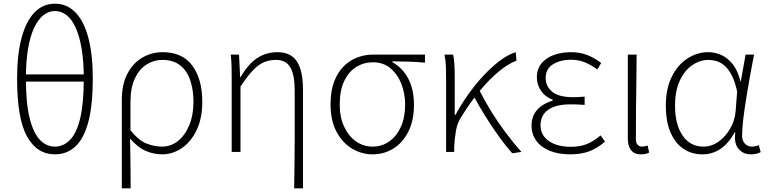

<svg xmlns="http://www.w3.org/2000/svg" viewBox="-20 -827 4182 1045"><path d="M279 13Q181 13 127 -84.5Q73 -182 73 -400Q73 -530 97.5 -621Q122 -712 168 -759.5Q214 -807 279 -807Q344 -807 390.5 -759.5Q437 -712 461 -621Q485 -530 485 -400Q485 -255 461 -164Q437 -73 390.5 -30Q344 13 279 13ZM279 -29Q325 -29 361 -65.5Q397 -102 416.5 -183.5Q436 -265 436 -400Q436 -492 424.5 -560.5Q413 -629 392.5 -675Q372 -721 343 -744Q314 -767 279 -767Q245 -767 216 -744Q187 -721 165.5 -675Q144 -629 132.5 -560.5Q121 -492 121 -400Q121 -265 141.5 -183.5Q162 -102 197.5 -65.5Q233 -29 279 -29ZM100 -383V-422H457V-383Z M643 198V-282Q643 -369 674 -427Q705 -485 755.5 -514Q806 -543 865 -543Q973 -543 1027 -469.5Q1081 -396 1081 -273Q1081 -183 1050 -118.5Q1019 -54 969 -20.5Q919 13 864 13Q816 13 772.5 -6Q729 -25 688 -73Q689 -21 689.5 20.5Q690 62 690.5 104Q691 146 691 198ZM862 -29Q910 -29 948.5 -59.5Q987 -90 1010 -145.5Q1033 -201 1033 -273Q1033 -338 1015.5 -390Q998 -442 960.5 -471.5Q923 -501 863 -501Q818 -501 778.5 -476.5Q739 -452 714.5 -401Q690 -350 690 -270V-118Q735 -62 778 -45.5Q821 -29 862 -29Z M1581 198Q1582 132 1583 64.5Q1584 -3 1584 -70Q1584 -137 1584 -203Q1584 -269 1584 -334Q1584 -418 1560.5 -459.5Q1537 -501 1482 -501Q1447 -501 1417 -488.5Q1387 -476 1356.5 -444Q1326 -412 1289 -356V0H1241V-396Q1241 -428 1240.5 -459Q1240 -490 1236 -530H1281L1287 -407H1289Q1333 -481 1381.5 -512Q1430 -543 1490 -543Q1563 -543 1596 -492.5Q1629 -442 1629 -340V198Z M2008 13Q1948 13 1895.5 -18.5Q1843 -50 1811 -111Q1779 -172 1779 -259Q1779 -330 1798 -381Q1817 -432 1849.5 -465Q1882 -498 1924 -514Q1966 -530 2012 -530H2293V-486Q2247 -490 2204 -491.5Q2161 -493 2115 -493V-489Q2170 -459 2201.5 -400Q2233 -341 2233 -256Q2233 -171 2202.5 -110.5Q2172 -50 2121 -18.5Q2070 13 2008 13ZM2008 -29Q2059 -29 2099 -57.5Q2139 -86 2162 -137Q2185 -188 2185 -258Q2185 -318 2164.5 -370.5Q2144 -423 2105 -455.5Q2066 -488 2010 -488Q1960 -488 1919 -462.5Q1878 -437 1853.5 -386Q1829 -335 1829 -259Q1829 -189 1853 -137.5Q1877 -86 1917.5 -57.5Q1958 -29 2008 -29Z M2408 0V-396Q2408 -428 2407 -463Q2406 -498 2399 -530H2446Q2451 -512 2453 -478Q2455 -444 2455 -410V-202H2459Q2503 -283 2559 -354Q2615 -425 2674 -475.5Q2733 -526 2787 -543L2791 -497Q2746 -480 2695 -438Q2644 -396 2592 -333.5Q2540 -271 2490 -190Q2469 -158 2461.5 -115Q2454 -72 2452 -25V0ZM2768 7Q2733 -32 2694.5 -85.5Q2656 -139 2620 -197Q2584 -255 2557 -306L2590 -334Q2616 -282 2652.5 -222.5Q2689 -163 2732 -105.5Q2775 -48 2818 0Z M3083 13Q3019 13 2971.5 -6.5Q2924 -26 2898.5 -61.5Q2873 -97 2873 -143Q2873 -183 2889.5 -210Q2906 -237 2932.5 -254Q2959 -271 2988 -279V-284Q2947 -300 2924.5 -333Q2902 -366 2902 -406Q2902 -452 2927.5 -482.5Q2953 -513 2995 -528Q3037 -543 3088 -543Q3137 -543 3177.5 -527Q3218 -511 3252 -484L3231 -449Q3197 -474 3162.5 -488Q3128 -502 3087 -502Q3031 -502 2990.5 -477.5Q2950 -453 2950 -402Q2950 -358 2985 -328Q3020 -298 3100 -298Q3116 -298 3129 -299Q3142 -300 3162 -301V-256Q3139 -258 3121 -258.5Q3103 -259 3084 -259Q3005 -259 2963.5 -229.5Q2922 -200 2922 -146Q2922 -91 2967 -59.5Q3012 -28 3088 -28Q3135 -28 3171.5 -42Q3208 -56 3249 -90L3273 -56Q3228 -18 3184.5 -2.5Q3141 13 3083 13Z M3467 13Q3444 13 3429 3.5Q3414 -6 3405.5 -25.5Q3397 -45 3397 -76V-530H3445Q3445 -452 3443.5 -375Q3442 -298 3441.5 -221.5Q3441 -145 3441 -69Q3441 -49 3450.5 -39Q3460 -29 3474 -29Q3481 -29 3488 -30.5Q3495 -32 3505 -35L3513 3Q3505 8 3494 10.5Q3483 13 3467 13Z M3803 13Q3745 13 3700.5 -16.5Q3656 -46 3630 -105Q3604 -164 3604 -252Q3604 -345 3636.5 -410Q3669 -475 3722 -509Q3775 -543 3835 -543Q3871 -543 3906 -527.5Q3941 -512 3968.5 -477Q3996 -442 4010 -384H4012L4038 -530H4084Q4073 -474 4062 -413Q4051 -352 4041.5 -292.5Q4032 -233 4025.5 -180Q4019 -127 4019 -87Q4019 -61 4034.5 -45Q4050 -29 4073 -29Q4082 -29 4092.5 -31.5Q4103 -34 4110 -37L4120 1Q4111 6 4098 9.5Q4085 13 4066 13Q4025 13 3999.5 -17Q3974 -47 3982 -107H3979Q3913 13 3803 13ZM3809 -29Q3852 -29 3890 -55.5Q3928 -82 3954 -126.5Q3980 -171 3984 -224L3992 -329Q3980 -385 3961.5 -419.5Q3943 -454 3921.5 -471.5Q3900 -489 3878 -495Q3856 -501 3837 -501Q3790 -501 3748 -472.5Q3706 -444 3680 -388.5Q3654 -333 3654 -252Q3654 -150 3695 -89.5Q3736 -29 3809 -29Z"/></svg>

Font: Noto Sans TC ExtraLight
Style: Regular
Weight: 250
Designer: Ryoko NISHIZUKA  (kana, bopomofo & ideographs); Paul D. Hunt (Latin, Greek & Cyrillic); Sandoll Communications , Soo-you
Foundry: Adobe
Version: Version 2.004-H2;hotconv 1.0.118;makeotfexe 2.5.65603